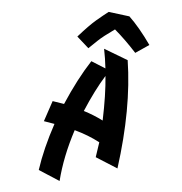

<svg xmlns="http://www.w3.org/2000/svg" viewBox="-217 -1043 1148 1211"><g transform="rotate(-15 357.0 -437.0)"><path d="M202 -256Q91 -114 27 29L-82 -72Q-17 -194 89 -327L29 -361L115 -469L180 -433Q302 -563 416 -649L490 -582Q505 -644 514 -704L639 -596Q580 -296 400 47L286 -57Q318 -115 332 -142Q277 -203 202 -256ZM289 -358Q343 -317 388 -269Q449 -421 478 -536Q390 -467 289 -358ZM697 -628Q656 -727 612 -804Q528 -781 488 -763.5Q448 -746 419 -733L371 -822Q461 -871 512.5 -890Q564 -909 602 -921L721 -860Q762 -778 796 -653Z"/></g></svg>

Font: Vampiro One
Style: Regular
Weight: 400
Designer: Riccardo De Franceschi
Foundry: Sorkin Type Co.
Version: Version 1.002